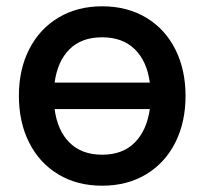

<svg xmlns="http://www.w3.org/2000/svg" viewBox="-20 -575 650 610"><path d="M569.5 -270.5Q569.5 -186.5 536.8 -121.8Q504 -57 444 -21Q384 15 304.5 15Q225 15 165 -21.2Q105 -57.5 72.5 -122.2Q40 -187 40 -270.5Q40 -354.5 73 -419Q106 -483.5 166 -519.2Q226 -555 304.5 -555Q384 -555 444.2 -519Q504.5 -483 537 -418.2Q569.5 -353.5 569.5 -270.5ZM153.5 -312.5H456Q447 -380.5 408.2 -418.5Q369.5 -456.5 304.5 -456.5Q238.5 -456.5 200.5 -418.2Q162.5 -380 153.5 -312.5ZM456 -228.5H153.5Q162.5 -160 201 -121.8Q239.5 -83.5 304.5 -83.5Q370 -83.5 408.2 -122.2Q446.5 -161 456 -228.5Z"/></svg>

Font: Hauora SemiBold
Style: Regular
Weight: 600
Designer: Wayne Shih
Foundry: WCYS
Version: Version 1.001